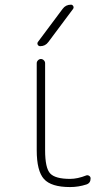

<svg xmlns="http://www.w3.org/2000/svg" viewBox="-20 -794 469 804"><path d="M182.6 -618.2Q169.9 -600.6 148.4 -600.6Q141.6 -600.6 138.2 -606.4Q134.8 -612.3 138.7 -618.2L242.2 -756.8Q254.9 -774.4 277.3 -774.4Q283.2 -774.4 286.6 -768.6Q290 -762.7 286.1 -756.8ZM168.9 -529.3V-165Q168.9 -89.8 190.4 -67.4Q211.9 -44.9 273.4 -44.9Q304.7 -44.9 341.8 -59.6Q347.7 -61.5 353.5 -57.6Q359.4 -53.7 359.4 -46.9Q359.4 -27.3 341.8 -21.5Q308.6 -10.7 273.4 -10.7Q194.3 -10.7 164.1 -44.4Q133.8 -78.1 133.8 -165V-529.3Q133.8 -536.1 139.2 -541.5Q144.5 -546.9 151.4 -546.9Q158.2 -546.9 163.6 -541.5Q168.9 -536.1 168.9 -529.3Z"/></svg>

Font: Gen Jyuu Gothic ExtraLight
Style: Regular
Weight: 100
Designer: [Source Han Sans]
Ryoko NISHIZUKA  (kana & ideographs); Paul D. Hunt (Latin, Greek & Cyrillic); Wenlong ZHANG  (bopomofo
Version: Version 1.002.20150607